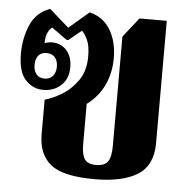

<svg xmlns="http://www.w3.org/2000/svg" viewBox="-45 -603 652 659"><g transform="rotate(5 280.5 -273.5)"><path d="M304 11Q195 11 152.5 -23.5Q110 -58 110 -127V-246Q137 -253 168.5 -272Q200 -291 223 -324Q246 -357 246 -407Q246 -443 236.5 -463.5Q227 -484 217 -493L173 -457H167L114 -495Q92 -476 93 -439Q104 -444 119 -444Q149 -444 168.5 -422.5Q188 -401 188 -364Q188 -325 163.5 -302Q139 -279 102 -279Q66 -279 40.5 -306.5Q15 -334 15 -397Q15 -449 34.5 -495Q54 -541 102 -558L169 -499L238 -558Q286 -546 310 -505.5Q334 -465 334 -408Q334 -358 314.5 -316Q295 -274 255 -244V-106Q255 -69 266 -53.5Q277 -38 305 -38Q334 -38 345.5 -54Q357 -70 357 -108V-485L410 -552H504V-131Q504 -54 452.5 -21.5Q401 11 304 11ZM103 -318Q122 -318 132 -330.5Q142 -343 142 -362Q142 -382 132 -394Q122 -406 103 -406Q84 -406 74.5 -394Q65 -382 65 -362Q65 -343 74.5 -330.5Q84 -318 103 -318Z"/></g></svg>

Font: Noto Serif Thai Condensed ExtraBold
Style: Regular
Weight: 800
Width: 3
Designer: Monotype Design Team
Foundry: Monotype Imaging Inc.
Version: Version 2.002; ttfautohint (v1.8.4.7-5d5b)